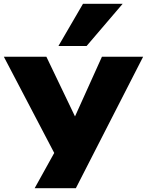

<svg xmlns="http://www.w3.org/2000/svg" viewBox="-36 -802 767 1002"><path d="M145 180 272 -49V44L-16 -506H206L358 -189H353L496 -506H711L360 180ZM269 -562 397 -782H604L416 -562Z"/></svg>

Font: Nunito Sans 7pt Expanded Black
Style: Regular
Weight: 900
Width: 7
Designer: Vernon Adams
Foundry: Vernon Adams
Version: Version 3.101;gftools[0.9.27]